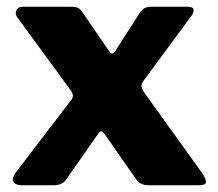

<svg xmlns="http://www.w3.org/2000/svg" viewBox="-20 -550 647 570"><path d="M578 -39Q593 -17 591.5 -8.5Q590 0 570 0H422Q396 0 384 -18L294 -147Q285 -160 281 -160.5Q277 -161 268 -148L177 -18Q166 0 139 0H45Q26 0 19.5 -10.5Q13 -21 33 -46L189 -250Q197 -260 196.5 -266.5Q196 -273 189 -283L31 -499Q24 -508 28.5 -519Q33 -530 48 -530H189Q205 -530 212.5 -526Q220 -522 226 -512L304 -398Q313 -384 322 -398L395 -512Q402 -522 409.5 -526Q417 -530 432 -530H536Q553 -530 554.5 -522Q556 -514 549 -504L406 -310Q399 -300 400 -293.5Q401 -287 407 -277L578 -39Z"/></svg>

Font: Libre Franklin ExtraBold
Style: Regular
Weight: 800
Designer: Pablo Impallari, Rodrigo Fuenzalida, Nhung Nguyen
Foundry: Impallari Type
Version: Version 3.000